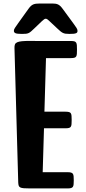

<svg xmlns="http://www.w3.org/2000/svg" viewBox="-20 -1054 480 1074"><path d="M61 -784.7Q60.5 -797.4 63.5 -805.2Q66.4 -813 75.9 -817.4Q85.4 -821.8 103 -823.5Q120.6 -825.2 149.9 -825.2Q158.2 -825.2 165.8 -825.2Q173.3 -825.2 180.2 -824.7H376Q388.7 -824.7 395.8 -822.8Q402.8 -820.8 406 -815.4Q409.2 -810.1 409.9 -800.8Q410.6 -791.5 410.6 -776.9Q410.6 -762.2 409.9 -752.7Q409.2 -743.2 406 -738Q402.8 -732.9 395.8 -731Q388.7 -729 376 -729H237.3L228.5 -429.2H346.2Q358.9 -429.2 366 -427.2Q373 -425.3 376.2 -420.2Q379.4 -415 380.1 -406Q380.9 -397 380.9 -382.8Q380.9 -368.7 380.1 -359.6Q379.4 -350.6 376.2 -345.5Q373 -340.3 366 -338.4Q358.9 -336.4 346.2 -336.4H226.1L218.8 -90.8H357.9Q370.6 -90.8 377.7 -88.6Q384.8 -86.4 387.9 -81.3Q391.1 -76.2 391.8 -67.4Q392.6 -58.6 392.6 -45.4Q392.6 -32.2 391.8 -23.4Q391.1 -14.6 387.9 -9.5Q384.8 -4.4 377.7 -2.2Q370.6 0 357.9 0H162.6H149.9Q127.4 0 114 -1Q100.6 -2 93.8 -5.4Q86.9 -8.8 84.7 -15.4Q82.5 -22 82 -33.2ZM103 -864.3Q76.2 -864.3 66.9 -868.2Q57.6 -872.1 57.6 -881.8Q57.6 -889.6 64 -898.7Q70.3 -907.7 82 -924.8L138.7 -1003.9Q146 -1014.2 152.6 -1020.3Q159.2 -1026.4 166.3 -1029.3Q173.3 -1032.2 181.4 -1033.2Q189.5 -1034.2 199.7 -1034.2H275.4Q283.7 -1034.2 290.5 -1033.2Q297.4 -1032.2 304 -1029.3Q310.5 -1026.4 317.1 -1020.3Q323.7 -1014.2 331.1 -1003.9L389.2 -924.8Q401.4 -907.7 407.5 -898.7Q413.6 -889.6 413.6 -881.8Q413.6 -877 412.1 -873.8Q410.6 -870.6 405.8 -868.4Q400.9 -866.2 392.1 -865.2Q383.3 -864.3 368.2 -864.3Q355.5 -864.3 346.9 -865.5Q338.4 -866.7 331.5 -870.1Q324.7 -873.5 317.6 -879.4Q310.5 -885.3 300.8 -894.5L255.9 -936.5Q249.5 -942.9 244.9 -946Q240.2 -949.2 235.8 -949.2Q231.4 -949.2 226.6 -945.8Q221.7 -942.4 214.8 -936L171.4 -894.5Q161.1 -884.8 154.5 -878.9Q147.9 -873 141.1 -869.6Q134.3 -866.2 125.5 -865.2Q116.7 -864.3 103 -864.3Z"/></svg>

Font: Denk One
Style: Regular
Weight: 400
Designer: Irina Smirnova
Foundry: Irina Smirnova
Version: Version 1.002